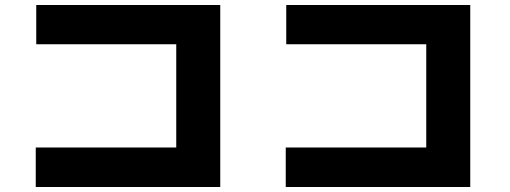

<svg xmlns="http://www.w3.org/2000/svg" viewBox="-20 -744 2040 768"><path d="M123 4V-154H685V-567H125V-724H861V4Z M1123 4V-154H1685V-567H1125V-724H1861V4Z"/></svg>

Font: Murecho ExtraBold
Style: Regular
Weight: 800
Designer: Neil Summerour
Foundry: Positype
Version: Version 1.010; ttfautohint (v1.8.3)